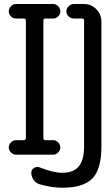

<svg xmlns="http://www.w3.org/2000/svg" viewBox="-20 -750 540 931"><path d="M387.7 -730.5Q422.9 -730.5 447.3 -705.1Q471.7 -679.7 471.7 -644.5V-40Q471.7 70.3 428.2 115.2Q384.8 160.2 282.2 160.2Q229.5 160.2 172.9 143.6Q155.3 138.7 143.6 123Q131.8 107.4 131.8 86.9Q131.8 72.3 145 64.5Q158.2 56.6 171.9 61.5Q238.3 87.9 282.2 87.9Q335 87.9 361.3 57.6Q387.7 27.3 387.7 -42V-650.4Q387.7 -660.2 377.9 -660.2H337.9Q324.2 -660.2 313 -670.4Q301.8 -680.7 301.8 -694.8Q301.8 -709 313 -719.7Q324.2 -730.5 337.9 -730.5ZM94.7 -70.3Q104.5 -70.3 105.5 -80.1V-650.4Q105.5 -660.2 94.7 -660.2H57.6Q43.9 -660.2 33.2 -670.4Q22.5 -680.7 22.5 -694.8Q22.5 -709 33.2 -719.7Q43.9 -730.5 57.6 -730.5H238.3Q252 -730.5 262.2 -719.7Q272.5 -709 272.5 -694.8Q272.5 -680.7 262.2 -670.4Q252 -660.2 238.3 -660.2H200.2Q190.4 -660.2 190.4 -650.4V-80.1Q190.4 -70.3 200.2 -70.3H238.3Q252 -70.3 262.2 -59.6Q272.5 -48.8 272.5 -35.2Q272.5 -21.5 262.2 -10.7Q252 0 238.3 0H57.6Q43.9 0 33.2 -10.7Q22.5 -21.5 22.5 -35.2Q22.5 -48.8 33.2 -59.6Q43.9 -70.3 57.6 -70.3Z"/></svg>

Font: Rounded-X Mgen+ 2m regular
Style: Regular
Weight: 400
Designer: [Source Han Sans]
Ryoko NISHIZUKA  (kana & ideographs); Paul D. Hunt (Latin, Greek & Cyrillic); Wenlong ZHANG  (bopomofo
Version: Version 1.059.20150602